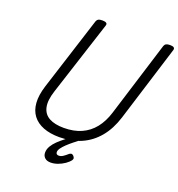

<svg xmlns="http://www.w3.org/2000/svg" viewBox="-209 -1184 1476 1595"><g transform="rotate(20 529.5 -386.5)"><path d="M415 19Q332 19 272 -4.5Q212 -28 178 -73Q144 -118 139 -184Q134 -250 161 -336L369 -988Q374 -1002 385.5 -1008.5Q397 -1015 421 -1015Q444 -1015 455 -1008Q466 -1001 461 -985L247 -324Q218 -235 231 -177.5Q244 -120 293.5 -93Q343 -66 423 -66Q511 -66 577.5 -95.5Q644 -125 690 -182.5Q736 -240 762 -324L968 -988Q973 -1002 984.5 -1008.5Q996 -1015 1019 -1015Q1067 -1015 1058 -985L849 -313Q815 -204 753.5 -130Q692 -56 607 -18.5Q522 19 415 19ZM419 242Q385 242 366.5 224.5Q348 207 348 179Q348 150 364 122.5Q380 95 406.5 69.5Q433 44 466 19Q499 -6 534 -31L600 -32V-26Q569 -2 540 21Q511 44 488 66Q465 88 451.5 107Q438 126 438 142Q438 153 444.5 159Q451 165 463 165Q481 165 499 153.5Q517 142 538 123Q546 116 556 114.5Q566 113 576 123Q583 130 586.5 139.5Q590 149 583 160Q568 181 540.5 200Q513 219 481 230.5Q449 242 419 242Z"/></g></svg>

Font: Playwrite MX
Style: Regular
Weight: 400
Designer: Veronika Burian, José Scaglione
Foundry: TypeTogether
Version: Version 1.002